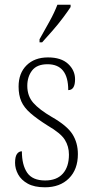

<svg xmlns="http://www.w3.org/2000/svg" viewBox="-20 -786 392 816"><path d="M171 10Q126 10 98 -5.5Q70 -21 57 -45Q44 -69 44 -94Q44 -120 52 -131.5Q60 -143 73 -143Q73 -85 95.5 -52Q118 -19 172 -19Q221 -19 247 -48Q273 -77 273 -129Q273 -164 255.5 -192Q238 -220 183 -252Q137 -281 109.5 -305Q82 -329 70.5 -355.5Q59 -382 59 -418Q59 -475 93 -508.5Q127 -542 184 -542Q240 -542 269.5 -514.5Q299 -487 299 -449Q299 -403 270 -403Q270 -513 182 -513Q137 -513 116.5 -486.5Q96 -460 96 -421Q96 -378 121.5 -349Q147 -320 200 -289Q265 -252 288 -215.5Q311 -179 311 -131Q311 -66 273 -28Q235 10 171 10ZM148 -619Q170 -658 190.5 -695Q211 -732 224 -766H280V-756Q269 -739 248.5 -711.5Q228 -684 203.5 -656Q179 -628 159 -606H148Z"/></svg>

Font: Noto Serif Tamil Condensed ExtraLight
Style: Regular
Weight: 200
Width: 3
Designer: Indian Type Foundry, Tom Grace, and the Monotype Design Team
Foundry: Monotype Imaging Inc.
Version: Version 2.004; ttfautohint (v1.8.4.7-5d5b)